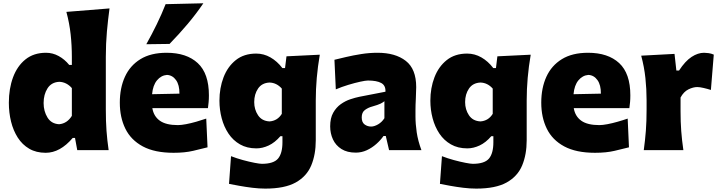

<svg xmlns="http://www.w3.org/2000/svg" viewBox="-20 -911 4367 1165"><path d="M257.3 16.1Q199.7 16.1 157.5 -8.5Q115.2 -33.2 87.9 -75.9Q60.5 -118.7 47.1 -173.1Q33.7 -227.5 33.7 -287.6Q33.7 -373 59.1 -441.7Q84.5 -510.3 134.5 -550.5Q184.6 -590.8 259.3 -590.8Q299.8 -590.8 335.9 -571Q372.1 -551.3 399.9 -517.1H416V-565.9Q416 -635.3 408.7 -702.4Q401.4 -769.5 382.8 -838.9L644.5 -859.9Q635.3 -792.5 628.7 -719.5Q622.1 -646.5 622.1 -565.9V-246.6Q622.1 -174.8 626.2 -117.7Q630.4 -60.5 639.2 0H448.7L435.1 -74.2H421.4Q344.7 16.1 257.3 16.1ZM338.9 -157.2Q387.2 -161.6 416 -208V-376.5Q383.8 -413.1 339.4 -414.6Q292 -412.1 268.3 -375Q244.6 -337.9 244.6 -285.6Q244.6 -236.3 268.1 -198Q291.5 -159.7 338.9 -157.2Z M1033.2 16.1Q918.5 16.1 846.4 -22.7Q774.4 -61.5 740.7 -130.1Q707 -198.7 707 -288.1Q707 -377 738 -445.1Q769 -513.2 832 -552Q895 -590.8 990.7 -590.8Q1112.3 -590.8 1179.9 -528.1Q1247.6 -465.3 1247.6 -332.5Q1247.6 -309.1 1245.8 -290.8Q1244.1 -272.5 1241.7 -254.9H904.3Q912.6 -205.1 950 -178.5Q987.3 -151.9 1059.6 -151.9Q1079.1 -151.9 1108.6 -157.5Q1138.2 -163.1 1170.7 -172.4Q1203.1 -181.6 1231.4 -191.4L1239.3 -17.1Q1202.1 -7.8 1151.9 4.2Q1101.6 16.1 1033.2 16.1ZM1068.8 -342.8Q1069.3 -395.5 1048.1 -425Q1026.9 -454.6 993.2 -456.5Q957.5 -453.6 932.6 -423.6Q907.7 -393.6 902.8 -339.4ZM867.7 -642.6Q901.9 -703.6 931.4 -764.2Q960.9 -824.7 984.9 -885.7L1213.9 -891.1Q1170.9 -827.6 1118.7 -765.6Q1066.4 -703.6 1008.8 -644.5Z M1589.8 233.4Q1552.7 233.4 1510.7 228.3Q1468.8 223.1 1431.4 216.3Q1394 209.5 1369.6 204.6L1381.8 36.6Q1415.5 49.8 1454.1 60.3Q1492.7 70.8 1524.4 76.9Q1556.2 83 1568.8 83Q1640.1 83 1667 51.3Q1693.8 19.5 1693.8 -47.9V-84.5H1681.2Q1647.9 -45.9 1610.4 -28.3Q1572.8 -10.7 1535.6 -10.7Q1478.5 -10.7 1436.3 -34.9Q1394 -59.1 1366.5 -100.3Q1338.9 -141.6 1325.2 -193.4Q1311.5 -245.1 1311.5 -299.8Q1311.5 -377 1336.4 -441.9Q1361.3 -506.8 1410.9 -546.4Q1460.4 -585.9 1534.7 -585.9Q1580.6 -585.9 1621.1 -562.7Q1661.6 -539.6 1693.4 -498H1709.5L1718.3 -569.3L1920.4 -579.1Q1908.2 -507.8 1902.1 -438.7Q1896 -369.6 1896 -301.3V-60.1Q1896 26.9 1868.4 93Q1840.8 159.2 1774.2 196.3Q1707.5 233.4 1589.8 233.4ZM1615.2 -174.3Q1663.6 -177.7 1689.9 -220.2V-373.5Q1658.7 -408.7 1615.7 -410.2Q1569.3 -408.2 1545.9 -373.8Q1522.5 -339.4 1522.5 -291.5Q1522.5 -246.6 1545.7 -211.7Q1568.8 -176.8 1615.2 -174.3Z M2138.7 15.1Q2086.4 15.1 2051.8 -6.8Q2017.1 -28.8 2000.2 -65.2Q1983.4 -101.6 1983.4 -144.5Q1983.4 -194.3 2001.7 -226.8Q2020 -259.3 2047.9 -279.1Q2075.7 -298.8 2106 -308.8Q2136.2 -318.8 2160.2 -323.7L2318.8 -354.5Q2320.8 -392.1 2293.5 -407.2Q2266.1 -422.4 2212.4 -422.4Q2198.7 -422.4 2166 -415.3Q2133.3 -408.2 2093 -396Q2052.7 -383.8 2017.6 -368.7L2009.3 -548.3Q2038.1 -555.2 2080.3 -565.2Q2122.6 -575.2 2171.9 -583Q2221.2 -590.8 2271 -590.8Q2378.9 -590.8 2442.1 -541.7Q2505.4 -492.7 2505.4 -382.3Q2505.4 -354 2503.2 -313.5Q2501 -272.9 2501 -242.7V-204.6Q2501 -159.2 2508.5 -107.9Q2516.1 -56.6 2537.1 0H2340.8L2320.8 -85.9H2307.1Q2289.6 -60.5 2263.4 -37.4Q2237.3 -14.2 2205.6 0.5Q2173.8 15.1 2138.7 15.1ZM2231.9 -143.1Q2251 -143.1 2274.2 -156.5Q2297.4 -169.9 2312.5 -193.8V-296.9Q2303.2 -289.1 2288.8 -282Q2274.4 -274.9 2238.3 -264.6Q2214.4 -258.3 2194.6 -243.9Q2174.8 -229.5 2174.8 -198.7Q2174.8 -168.9 2192.1 -156Q2209.5 -143.1 2231.9 -143.1Z M2869.6 233.4Q2832.5 233.4 2790.5 228.3Q2748.5 223.1 2711.2 216.3Q2673.8 209.5 2649.4 204.6L2661.6 36.6Q2695.3 49.8 2733.9 60.3Q2772.5 70.8 2804.2 76.9Q2835.9 83 2848.6 83Q2919.9 83 2946.8 51.3Q2973.6 19.5 2973.6 -47.9V-84.5H2960.9Q2927.7 -45.9 2890.1 -28.3Q2852.5 -10.7 2815.4 -10.7Q2758.3 -10.7 2716.1 -34.9Q2673.8 -59.1 2646.2 -100.3Q2618.7 -141.6 2605 -193.4Q2591.3 -245.1 2591.3 -299.8Q2591.3 -377 2616.2 -441.9Q2641.1 -506.8 2690.7 -546.4Q2740.2 -585.9 2814.5 -585.9Q2860.4 -585.9 2900.9 -562.7Q2941.4 -539.6 2973.1 -498H2989.3L2998 -569.3L3200.2 -579.1Q3188 -507.8 3181.9 -438.7Q3175.8 -369.6 3175.8 -301.3V-60.1Q3175.8 26.9 3148.2 93Q3120.6 159.2 3054 196.3Q2987.3 233.4 2869.6 233.4ZM2895 -174.3Q2943.4 -177.7 2969.7 -220.2V-373.5Q2938.5 -408.7 2895.5 -410.2Q2849.1 -408.2 2825.7 -373.8Q2802.2 -339.4 2802.2 -291.5Q2802.2 -246.6 2825.4 -211.7Q2848.6 -176.8 2895 -174.3Z M3590.3 16.1Q3475.6 16.1 3403.6 -22.7Q3331.5 -61.5 3297.9 -130.1Q3264.2 -198.7 3264.2 -288.1Q3264.2 -377 3295.2 -445.1Q3326.2 -513.2 3389.2 -552Q3452.1 -590.8 3547.9 -590.8Q3669.4 -590.8 3737.1 -528.1Q3804.7 -465.3 3804.7 -332.5Q3804.7 -309.1 3803 -290.8Q3801.3 -272.5 3798.8 -254.9H3461.4Q3469.7 -205.1 3507.1 -178.5Q3544.4 -151.9 3616.7 -151.9Q3636.2 -151.9 3665.8 -157.5Q3695.3 -163.1 3727.8 -172.4Q3760.3 -181.6 3788.6 -191.4L3796.4 -17.1Q3759.3 -7.8 3709 4.2Q3658.7 16.1 3590.3 16.1ZM3626 -342.8Q3626.5 -395.5 3605.2 -425Q3584 -454.6 3550.3 -456.5Q3514.6 -453.6 3489.7 -423.6Q3464.8 -393.6 3460 -339.4Z M3886.2 0Q3894.5 -60.5 3898.9 -117.7Q3903.3 -174.8 3903.3 -246.6V-303.2Q3903.3 -369.6 3896.2 -436.8Q3889.2 -503.9 3870.6 -573.2L4072.8 -584L4084 -482.9H4100.1Q4137.7 -540.5 4176.3 -565.7Q4214.8 -590.8 4252 -590.8Q4263.2 -590.8 4279.5 -588.6Q4295.9 -586.4 4311 -579.6L4293.5 -365.2Q4272 -372.1 4248.8 -377.4Q4225.6 -382.8 4210.9 -382.8Q4186 -382.8 4157.2 -368.7Q4128.4 -354.5 4109.4 -319.3V-234.9Q4109.4 -171.9 4113.5 -116.2Q4117.7 -60.5 4126.5 0Z"/></svg>

Font: Pinar DS4-ExtraBold
Style: Regular
Weight: 800
Designer: Amin Abedi
Version: Version 2.000